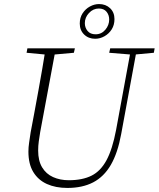

<svg xmlns="http://www.w3.org/2000/svg" viewBox="-20 -912 782 946"><path d="M217 -642 111 -652 115 -674H349L344 -652L233 -642ZM312 14Q254 14 211 -5.5Q168 -25 144 -64.5Q120 -104 120 -165Q120 -186 123.5 -209.5Q127 -233 131 -260L148 -350Q160 -413 169.5 -467Q179 -521 188 -571.5Q197 -622 205 -674H255L178 -261Q174 -237 171 -215Q168 -193 168 -170Q168 -120 187.5 -87.5Q207 -55 241.5 -39.5Q276 -24 319 -24Q386 -24 431 -46.5Q476 -69 505 -123Q534 -177 552 -272L626 -674H655L577 -251Q560 -158 526 -99.5Q492 -41 439 -13.5Q386 14 312 14ZM628 -643 518 -652 523 -674H742L738 -652L641 -643ZM449 -721Q416 -721 394.5 -742Q373 -763 373 -796Q373 -825 387 -846.5Q401 -868 423 -880Q445 -892 468 -892Q501 -892 522.5 -871.5Q544 -851 544 -818Q544 -789 530.5 -767.5Q517 -746 495 -733.5Q473 -721 449 -721ZM451 -743Q480 -743 499 -765.5Q518 -788 518 -816Q518 -838 505 -854Q492 -870 467 -870Q439 -870 418.5 -848Q398 -826 398 -798Q398 -776 411.5 -759.5Q425 -743 451 -743Z"/></svg>

Font: Source Serif 4 36pt Light
Style: Italic
Weight: 300
Italic angle: -12°
Designer: Frank Grießhammer
Foundry: Adobe Systems Incorporated
Version: Version 4.004;hotconv 1.0.116;makeotfexe 2.5.65601